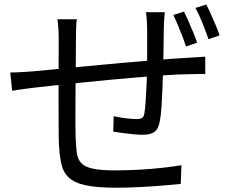

<svg xmlns="http://www.w3.org/2000/svg" viewBox="-20 -811 1040 863"><path d="M720.7 -756.1Q719.7 -747.9 718.9 -734.8Q718 -721.8 717.3 -708.3Q716.6 -694.8 716.2 -683.4Q715.8 -652.7 715.4 -619.9Q715 -587 714.5 -556.4Q714 -525.9 713 -499.9Q712 -462 710.3 -416.5Q708.6 -370.9 705.9 -330Q703.2 -289.1 697.6 -262.9Q691.5 -229.7 673.4 -217.5Q655.4 -205.3 621.1 -205.3Q602.9 -205.3 576.9 -207.8Q551 -210.3 527 -213.7Q503 -217.1 489.1 -219.5L490.9 -288.7Q517.2 -282.9 545.5 -279.4Q573.9 -275.9 590.5 -275.9Q609.6 -275.9 618.3 -280.9Q626.9 -285.9 629.1 -302.6Q632.7 -322.6 634.6 -355.2Q636.5 -387.8 638.5 -426Q640.4 -464.2 640.8 -499.4Q641.4 -527.9 641.4 -559.1Q641.4 -590.4 641.4 -622.1Q641.4 -653.8 641.4 -680.7Q641.4 -692.3 640.5 -706.3Q639.6 -720.3 638.7 -733.8Q637.8 -747.3 635.8 -756.1ZM325.3 -724.3Q323.1 -707.2 322.2 -686.9Q321.4 -666.6 321.4 -643.6Q321.4 -611.3 320.9 -562.3Q320.4 -513.3 319.9 -457.5Q319.4 -401.8 319.2 -348.7Q319 -295.7 319 -253.7Q319 -211.8 320 -190.9Q321.6 -150.4 325.5 -122.7Q329.4 -94.9 345.3 -77.8Q361.2 -60.7 397.3 -53Q433.4 -45.2 497.8 -45.2Q552.3 -45.2 608.4 -48.4Q664.4 -51.6 713.5 -57.2Q762.7 -62.8 795.4 -68.5L792.4 15.7Q759 19.1 710.2 23.1Q661.4 27.1 607.1 29.9Q552.8 32.7 501.9 32.7Q415.3 32.7 364.3 21.6Q313.3 10.6 288 -14Q262.7 -38.6 254.5 -79.5Q246.2 -120.4 244.2 -179.9Q244.2 -201.3 243.7 -239.7Q243.2 -278.1 243.2 -326.3Q243.2 -374.5 243.2 -424.6Q243.2 -474.8 243.5 -519.6Q243.8 -564.4 243.8 -596.5Q243.8 -628.6 243.8 -640.1Q243.8 -662.7 242.5 -682.2Q241.3 -701.8 237.9 -724.3ZM26.2 -485.3Q49.9 -485.3 76.6 -486.8Q103.3 -488.3 130.3 -490.5Q162.9 -493.5 223.8 -499.3Q284.6 -505.1 362.2 -512.7Q439.7 -520.3 522.9 -527.8Q606 -535.3 684.6 -541.6Q763.2 -547.9 824.7 -551.3Q844.1 -552.7 864.5 -553.8Q885 -554.9 902.6 -556.3V-477.6Q895.5 -478.6 881.7 -478.4Q867.9 -478.2 852.5 -478Q837.1 -477.8 824.3 -477.4Q784.5 -477 727 -473.1Q669.6 -469.2 603.2 -463.7Q536.9 -458.2 467.9 -451.7Q399 -445.2 335.2 -438.6Q271.4 -432 219.6 -426.4Q167.9 -420.8 136 -417.2Q120.6 -415.2 102.2 -412.9Q83.9 -410.6 66.2 -408Q48.5 -405.4 34.5 -403.1ZM806.8 -758.9Q816.2 -740.7 827 -715.6Q837.8 -690.5 848.6 -665.1Q859.3 -639.8 866.1 -619L816 -602.1Q809 -624.1 799.1 -649.3Q789.1 -674.4 779 -699.4Q768.9 -724.4 758.9 -743.6ZM906.9 -790.6Q916.9 -772.4 927.9 -747.6Q938.9 -722.8 949.6 -697.8Q960.2 -672.8 967 -651.9L917.3 -634.9Q905.5 -668.7 889.7 -708Q874 -747.4 858.4 -775.3Z"/></svg>

Font: Noto Sans TC
Style: Regular
Weight: 100
Designer: Ryoko NISHIZUKA 西塚涼子 (kana, bopomofo & ideographs); Paul D. Hunt (Latin, Greek & Cyrillic); Sandoll Communications 산돌커뮤니
Foundry: Adobe
Version: Version 2.004;hotconv 1.0.118;makeotfexe 2.5.65603